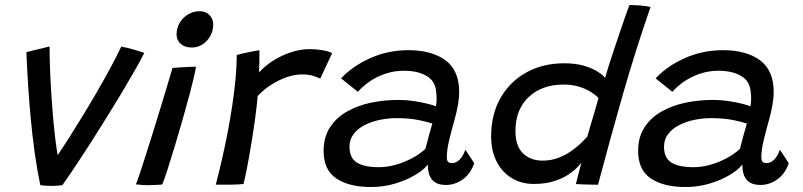

<svg xmlns="http://www.w3.org/2000/svg" viewBox="-20 -730 3180 760"><path d="M460 -545.5Q481.7 -541.4 501.3 -536Q520.9 -530.6 534.6 -526.3Q548.2 -522 551.1 -520.3Q537 -492.4 514.2 -452.3Q491.4 -412.2 463 -364.8Q434.6 -317.4 403.2 -266.9Q371.9 -216.5 340.5 -167.2Q309 -117.9 279.8 -74.2Q250.6 -30.5 226.9 2.9Q209.3 5.9 181.8 5.9Q169.7 5.9 158.5 5Q147.3 4 139.5 2.9Q127.1 -55.8 117.6 -123.5Q108.1 -191.3 101.6 -261.6Q95.1 -331.8 90.9 -399Q86.7 -466.2 84.5 -523.5Q90.9 -525.4 102.4 -528.2Q113.9 -531 127.5 -534.3Q141.1 -537.6 154 -540.6Q166.9 -543.7 176.1 -546Q176.1 -497.1 178.9 -434.9Q181.8 -372.8 186.5 -309.7Q191.2 -246.6 197.3 -193.1Q203.4 -139.7 209.8 -107.9L202.4 -106.5Q223.3 -137.4 250 -179.2Q276.6 -221.1 305.8 -268.9Q335.1 -316.8 363.7 -366.1Q392.2 -415.3 417.2 -461.5Q442.1 -507.8 460 -545.5Z M622.2 0.4Q614.2 0.9 599.2 1.9Q584.1 3 568.4 3Q554.4 3 541.8 2.1Q529.1 1.1 517.8 -0.3Q522.8 -11.3 533 -42Q543.2 -72.7 557.1 -116.1Q571.1 -159.5 586.3 -208.6Q601.6 -257.6 616.2 -305.9Q630.9 -354.1 643.1 -394.8Q655.2 -435.4 662.8 -461.1Q673.5 -462.1 691.4 -463.2Q709.2 -464.2 727.3 -465.1Q745.3 -466 755.9 -466Q754 -452.7 747.3 -423.7Q740.6 -394.8 731.4 -360.1Q719.1 -313.5 703.3 -258.4Q687.6 -203.2 671.6 -150.4Q655.6 -97.6 642.5 -57Q629.4 -16.5 622.2 0.4ZM739.2 -541.9Q711.9 -541.9 695.4 -556.3Q678.9 -570.6 678.9 -593.2Q678.9 -618.8 691.2 -639.7Q703.6 -660.5 724.3 -673Q745 -685.6 770.2 -685.6Q794.7 -685.6 809.3 -670.4Q824 -655.2 824 -632.6Q824 -608.8 812.7 -588Q801.4 -567.2 782.3 -554.6Q763.1 -541.9 739.2 -541.9Z M1005.5 -443.2Q1027.5 -468.2 1060.3 -489.3Q1093.1 -510.3 1131.2 -522.9Q1169.2 -535.6 1205.9 -535.6Q1231.8 -535.6 1257.7 -531Q1283.6 -526.5 1294.7 -519.5L1247.6 -419Q1237.1 -423.9 1219.9 -429.7Q1202.8 -435.4 1175.3 -435.4Q1145.7 -435.4 1113.5 -424Q1081.4 -412.6 1051.8 -393.3Q1022.2 -374.1 999.9 -349.9Q997.2 -314.8 990.4 -264.7Q983.6 -214.6 975 -162.3Q966.4 -110.1 958 -66.8Q949.7 -23.6 943.8 -1.6Q921.9 0.6 890.8 1.1Q859.8 1.5 834.1 0.9Q846.3 -46.2 858.3 -98.1Q870.4 -149.9 880.8 -204Q891.1 -258 899.3 -311.8Q907.4 -365.6 912.2 -416.3Q916.9 -467.1 917.2 -512.3Q931.8 -516.4 950.5 -520.6Q969.2 -524.7 985.2 -527.6Q1001.2 -530.6 1006.9 -530.8Q1006.9 -512.5 1006.7 -485.4Q1006.5 -458.3 1005.5 -443.2Z M1448.1 10.3Q1361.9 10.3 1311.4 -23.5Q1260.9 -57.4 1260.9 -132.5Q1260.9 -186.8 1285.7 -225.3Q1310.4 -263.8 1352.5 -287.9Q1394.6 -312 1447.1 -323.2Q1499.6 -334.4 1555.1 -334.4Q1588.2 -334.4 1620.1 -329.6Q1651.9 -324.8 1675.2 -318.7Q1698.5 -312.7 1705.4 -308.9Q1707.9 -321.9 1708.2 -336.4Q1708.6 -351 1706.5 -366.5Q1702.9 -409.7 1667.8 -429.8Q1632.6 -450 1579.3 -450Q1540.9 -450 1506.3 -438.5Q1471.8 -427.1 1443.9 -408Q1416.1 -388.9 1396.5 -366.6L1330.2 -419.8Q1375.6 -468.6 1446 -500Q1516.3 -531.4 1596.9 -531.4Q1688.8 -531.4 1743.2 -491.5Q1797.5 -451.6 1797.5 -366.1Q1797.5 -342.1 1792.5 -313.8Q1787.6 -285.5 1779.2 -256.1Q1767.9 -216.2 1758.3 -176.6Q1748.7 -137 1748.7 -108.2Q1748.7 -93.4 1754.1 -88.9Q1759.6 -84.4 1769.6 -84.4Q1785.8 -84.4 1799.5 -98.3Q1813.2 -112.1 1822.1 -137.4L1857.1 -84.1Q1842.9 -42 1811.9 -20Q1781 2.1 1745.4 2.1Q1708.4 2.1 1690.9 -18Q1673.4 -38.1 1673.4 -78.9Q1658.7 -58.8 1624.5 -38.1Q1590.3 -17.4 1544.5 -3.5Q1498.8 10.3 1448.1 10.3ZM1480.4 -68.2Q1512.8 -68.2 1546.6 -77.8Q1580.4 -87.4 1611.1 -103.8Q1641.8 -120.3 1664.1 -140.9Q1671.9 -171.8 1678.4 -195.8Q1684.8 -219.9 1691.3 -241Q1678.3 -245.9 1639.8 -254.2Q1601.4 -262.4 1550 -262.4Q1517 -262.4 1484.1 -255.7Q1451.1 -248.9 1423.7 -235Q1396.3 -221.1 1379.9 -199.6Q1363.4 -178.2 1363.4 -149.1Q1363.4 -104.9 1392.6 -86.5Q1421.7 -68.2 1480.4 -68.2Z M2259.6 -1.5Q2261.9 -10.3 2266.1 -27.3Q2270.2 -44.2 2274.7 -61.2Q2279.2 -78.2 2281.4 -85.9Q2276.9 -80 2263.9 -66.4Q2250.8 -52.9 2228.2 -38Q2205.6 -23.1 2172 -12.5Q2138.3 -1.9 2092.7 -1.9Q2043.1 -1.9 2005 -25.5Q1966.9 -49 1945.5 -91.2Q1924.1 -133.5 1924.1 -190.1Q1924.1 -276.6 1960.9 -341.7Q1997.8 -406.7 2063.2 -443.1Q2128.6 -479.5 2213.5 -479.5Q2258.8 -479.5 2292.2 -469.5Q2325.6 -459.5 2346.6 -445.8Q2367.6 -432.2 2375.1 -421.4Q2381.1 -443.2 2391.2 -475Q2401.4 -506.7 2413.3 -542.2Q2425.2 -577.8 2436.7 -611.6Q2448.1 -645.3 2457.4 -671.6Q2466.7 -697.9 2471.5 -710.1Q2491.5 -710.1 2515.2 -708.2Q2538.9 -706.3 2555 -702.4Q2494.5 -527.6 2444.7 -353.3Q2394.9 -179.1 2347.1 1.2Q2337.8 1.2 2320.3 0.8Q2302.9 0.5 2285.6 -0.1Q2268.4 -0.8 2259.6 -1.5ZM2127.9 -94.2Q2161.8 -94.2 2190.6 -105.4Q2219.3 -116.5 2242.2 -132.7Q2265.1 -148.9 2280.9 -164.6Q2296.7 -180.2 2304.5 -188.9Q2307.9 -200.7 2314.2 -221.9Q2320.4 -243.1 2327.3 -266.7Q2334.2 -290.3 2340.2 -310.8Q2346.2 -331.3 2349.1 -341.7Q2340.4 -352.2 2321 -364.7Q2301.6 -377.2 2273.8 -386.3Q2246 -395.3 2211.1 -395.3Q2125.4 -395.3 2072.9 -346.1Q2020.3 -296.8 2020.3 -211.1Q2020.3 -151.9 2050.1 -123.1Q2079.9 -94.2 2127.9 -94.2Z M2693.1 10.3Q2606.9 10.3 2556.4 -23.5Q2505.9 -57.4 2505.9 -132.5Q2505.9 -186.8 2530.7 -225.3Q2555.4 -263.8 2597.5 -287.9Q2639.6 -312 2692.1 -323.2Q2744.6 -334.4 2800.1 -334.4Q2833.2 -334.4 2865.1 -329.6Q2896.9 -324.8 2920.2 -318.7Q2943.5 -312.7 2950.4 -308.9Q2952.9 -321.9 2953.2 -336.4Q2953.6 -351 2951.5 -366.5Q2947.9 -409.7 2912.8 -429.8Q2877.6 -450 2824.3 -450Q2785.9 -450 2751.3 -438.5Q2716.8 -427.1 2688.9 -408Q2661.1 -388.9 2641.5 -366.6L2575.2 -419.8Q2620.6 -468.6 2691 -500Q2761.3 -531.4 2841.9 -531.4Q2933.8 -531.4 2988.2 -491.5Q3042.5 -451.6 3042.5 -366.1Q3042.5 -342.1 3037.5 -313.8Q3032.6 -285.5 3024.2 -256.1Q3012.9 -216.2 3003.3 -176.6Q2993.7 -137 2993.7 -108.2Q2993.7 -93.4 2999.1 -88.9Q3004.6 -84.4 3014.6 -84.4Q3030.8 -84.4 3044.5 -98.3Q3058.2 -112.1 3067.1 -137.4L3102.1 -84.1Q3087.9 -42 3056.9 -20Q3026 2.1 2990.4 2.1Q2953.4 2.1 2935.9 -18Q2918.4 -38.1 2918.4 -78.9Q2903.7 -58.8 2869.5 -38.1Q2835.3 -17.4 2789.5 -3.5Q2743.8 10.3 2693.1 10.3ZM2725.4 -68.2Q2757.8 -68.2 2791.6 -77.8Q2825.4 -87.4 2856.1 -103.8Q2886.8 -120.3 2909.1 -140.9Q2916.9 -171.8 2923.4 -195.8Q2929.8 -219.9 2936.3 -241Q2923.3 -245.9 2884.8 -254.2Q2846.4 -262.4 2795 -262.4Q2762 -262.4 2729.1 -255.7Q2696.1 -248.9 2668.7 -235Q2641.3 -221.1 2624.9 -199.6Q2608.4 -178.2 2608.4 -149.1Q2608.4 -104.9 2637.6 -86.5Q2666.7 -68.2 2725.4 -68.2Z"/></svg>

Font: Grandstander Thin
Style: Italic
Weight: 100
Italic angle: -15°
Designer: Tyler Finck
Foundry: Etcetera Type Co
Version: Version 1.200